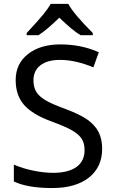

<svg xmlns="http://www.w3.org/2000/svg" viewBox="-20 -951 589 981"><path d="M116.2 -771H176.3C205.1 -789.1 240.7 -819.3 283.2 -860.8C326.7 -818.4 362.8 -788.1 392.1 -771H454.1V-782.2C387.7 -848.6 346.2 -898.4 329.1 -931.2H239.3C231.4 -917 219.2 -899.9 202.6 -878.9C185.5 -857.9 156.7 -825.7 116.2 -782.2ZM502 -190.9C502 -224.1 495.6 -252.9 483.4 -276.9C471.2 -300.8 451.7 -321.8 425.8 -340.3C399.9 -358.4 360.4 -377.4 307.1 -397C262.7 -413.1 230.5 -427.7 210 -440.4C168.5 -465.8 150.9 -494.1 150.9 -541C150.9 -606.9 201.7 -645 286.1 -645C338.9 -645 396 -632.3 457 -606.9L484.9 -684.1C424.8 -710.9 359.4 -724.1 288.1 -724.1C219.7 -724.1 164.6 -707.5 123 -674.8C81.1 -642.1 60.1 -597.7 60.1 -542C60.1 -490.2 74.2 -448.2 102.5 -415.5C130.9 -382.8 178.2 -354 244.1 -330.1C290.5 -313 325.7 -297.9 348.6 -284.7C394.5 -257.8 412.1 -230.5 412.1 -183.1C412.1 -111.3 357.9 -67.9 251 -67.9C219.7 -67.9 186 -71.8 150.4 -79.1C114.3 -86.4 81.1 -96.7 50.8 -109.9V-23.9C97.2 -1.5 162.6 9.8 247.1 9.8C327.1 9.8 389.6 -8.3 434.6 -43.9C479.5 -79.6 502 -128.9 502 -190.9Z"/></svg>

Font: Noto Reveo Sans
Style: Regular
Weight: 400
Designer: Monotype Design team
Foundry: Monotype Imaging Inc.
Version: Version 1.04